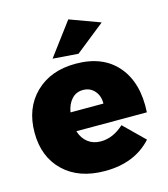

<svg xmlns="http://www.w3.org/2000/svg" viewBox="-115 -865 840 962"><g transform="rotate(-15 304.5 -384.0)"><path d="M486.8 -716.8 334 -595.2 202.1 -605 329.1 -774.9ZM306.2 -550.8Q448.2 -550.8 523.2 -462.6Q598.1 -374.5 588.9 -223.1H223.1Q235.4 -184.1 262.9 -163.1Q290.5 -142.1 329.1 -142.1Q393.1 -142.1 449.2 -193.8L554.2 -90.8Q465.8 6.8 312 6.8Q176.3 6.8 97.7 -68.6Q19 -144 19 -270Q19 -397 97.9 -473.9Q176.8 -550.8 306.2 -550.8ZM390.1 -321.8Q390.6 -362.3 367.7 -388.2Q344.7 -414.1 308.1 -414.1Q272.9 -414.1 249.8 -389.2Q226.6 -364.3 219.2 -321.8Z"/></g></svg>

Font: Montserrat arm ExtraBold
Style: Regular
Weight: 800
Designer: Julieta Ulanovsky
Foundry: Julieta Ulanovsky
Version: Version 6.000;PS 006.000;hotconv 1.0.88;makeotf.lib2.5.64775